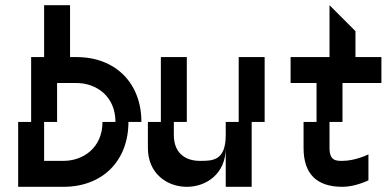

<svg xmlns="http://www.w3.org/2000/svg" viewBox="-20 -720 1490 740"><path d="M425 -250H375C375 -150 300 -100 225 -100H150V-250H200V-400H275C350 -400 425 -350 425 -250ZM50 0H225C375 0 475 -100 475 -250H525C525 -400 425 -500 275 -500H250V-700H150V-500H100V-250H50Z M600 -250H550V-150C550 -50 625 0 700 0C775 0 850 -50 850 -150V0H950V-250H1000V-500H900V-250H850V-200C850 -100 800 -100 750 -100C700 -100 650 -125 650 -200V-250H700V-500H600Z M1300 0C1350 0 1400 -25 1400 -25V-125C1400 -125 1350 -100 1300 -100C1275 -100 1250 -100 1250 -150V-250H1300V-400H1450V-500H1350V-600L1250 -700V-500H1100V-400H1200V-250H1150V-150C1150 -50 1200 0 1300 0Z"/></svg>

Font: LS-VG5000 Shifted
Style: Regular
Weight: 400
Designer: Justin Bihan, 2021
Foundry: Justin Bihan, 2021
Version: Version 1.000;Glyphs 3.1.2 (3151)